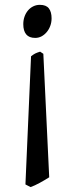

<svg xmlns="http://www.w3.org/2000/svg" viewBox="-20 -489 312 785"><path d="M190.9 -414.1Q190.9 -397.5 185.5 -383.1Q180.2 -368.7 170.9 -357.7Q161.6 -346.7 149.7 -340.3Q137.7 -334 124 -334Q99.1 -334 87.2 -348.4Q75.2 -362.8 75.2 -390.1Q75.2 -406.7 80.3 -421.1Q85.4 -435.5 94.5 -446.3Q103.5 -457 116 -463.1Q128.4 -469.2 143.1 -469.2Q168.5 -469.2 179.7 -454.8Q190.9 -440.4 190.9 -414.1ZM181.2 235.8Q162.1 248 141.8 259Q121.6 270 105 275.9L84 265.1L106.9 -258.8Q116.7 -266.6 124 -270.3Q131.3 -273.9 144 -277.8L157.2 -269L181.2 235.8Z"/></svg>

Font: GentiumAlt
Style: Regular
Weight: 400
Designer: J. Victor Gaultney
Version: Version 1.02; 2005; OFL release